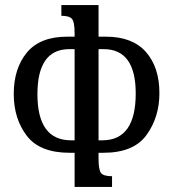

<svg xmlns="http://www.w3.org/2000/svg" viewBox="-20 -734 680 754"><path d="M386 -134Q505 -134 555.5 -204Q606 -274 606 -368Q606 -470 553 -530Q500 -590 396 -590H367V-714H221V-672Q252 -672 262.5 -660Q273 -648 273 -603V-590H244Q137 -590 85.5 -527.5Q34 -465 34 -365Q34 -268 85 -201Q136 -134 254 -134H273V0H420V-42Q386 -42 376.5 -55Q367 -68 367 -111V-134ZM273 -183H259Q127 -183 127 -364Q127 -541 252 -541H273ZM367 -541H387Q513 -541 513 -367Q513 -183 382 -183H367Z"/></svg>

Font: Noto Serif Armenian ExtraCondensed Semi
Style: Regular
Weight: 600
Width: 3
Designer: Monotype Design Team
Foundry: Monotype Imaging Inc.
Version: Version 1.901